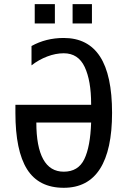

<svg xmlns="http://www.w3.org/2000/svg" viewBox="-20 -895 618 931"><path d="M148.4 -875H246.1V-781.2H148.4ZM332 -875H425.8V-781.2H332ZM54.7 -347.7V-386.7H421.9V-390.6Q421.9 -503.9 390.6 -570.3Q359.4 -636.7 289.1 -636.7Q250 -636.7 209 -621.1Q168 -605.5 132.8 -578.1V-671.9Q168 -691.4 207 -701.2Q246.1 -710.9 289.1 -710.9Q406.2 -710.9 464.8 -621.1Q523.4 -531.2 523.4 -347.7Q523.4 -168 464.8 -76.2Q406.2 15.6 289.1 15.6Q168 15.6 111.3 -74.2Q54.7 -164.1 54.7 -347.7ZM156.2 -300.8Q156.2 -183.6 189.5 -123Q222.7 -62.5 289.1 -62.5Q359.4 -62.5 388.7 -123Q418 -183.6 421.9 -300.8Z"/></svg>

Font: 和音 by 宁静之雨，公众号njzyshare
Style: Regular
Weight: 400
Designer: Steve Matteson
Foundry: Ascender Corporation
Version: Version 6.00;June 8, 2018;FontCreator 11.0.0.2388 32-bit